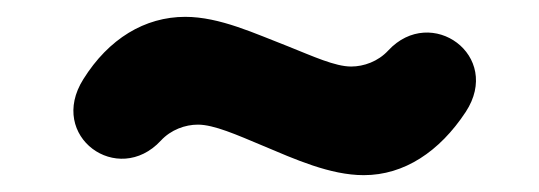

<svg xmlns="http://www.w3.org/2000/svg" viewBox="-20 -401 640 228"><path d="M412 -193C460 -193 502 -221 533 -268C577 -335 492 -396 441 -341C429 -328 412 -322 397 -322C378 -322 352 -334 322 -346C283 -361 241 -381 200 -381C152 -381 109 -355 79 -307C36 -239 120 -179 171 -234C183 -247 200 -253 215 -253C234 -253 261 -241 292 -228C330 -212 372 -193 412 -193Z"/></svg>

Font: SN Pro Black
Style: Italic
Weight: 900
Italic angle: -9°
Designer: Tobias Whetton
Foundry: Supernotes
Version: Version 1.001;Glyphs 3.2 (3249)